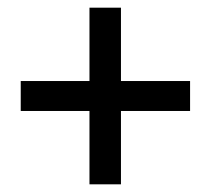

<svg xmlns="http://www.w3.org/2000/svg" viewBox="-20 -580 549 500"><path d="M213 -291V-100H295V-291H475V-369H295V-560H213V-369H34V-291Z"/></svg>

Font: Cambridge Sans Medium
Style: Regular
Weight: 500
Version: Version 2.020;PS 002.020;hotconv 1.0.88;makeotf.lib2.5.64775